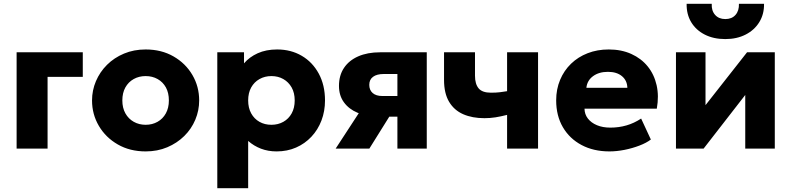

<svg xmlns="http://www.w3.org/2000/svg" viewBox="-20 -787 4192 1017"><path d="M68 0V-510H418.5V-380H232V0Z M751.5 15Q668 15 604 -21.8Q540 -58.5 503.8 -120Q467.5 -181.5 467.5 -255Q467.5 -308.5 488.2 -357.2Q509 -406 547 -443.8Q585 -481.5 637 -503.2Q689 -525 751.5 -525Q835 -525 899 -488.2Q963 -451.5 999 -390Q1035 -328.5 1035 -255Q1035 -201.5 1014.5 -152.8Q994 -104 956 -66.5Q918 -29 866 -7Q814 15 751.5 15ZM751.5 -126Q786.5 -126 814.5 -141.8Q842.5 -157.5 858.5 -186.5Q874.5 -215.5 874.5 -255Q874.5 -295 858.8 -323.8Q843 -352.5 815 -368.2Q787 -384 751.5 -384Q716 -384 688 -368.2Q660 -352.5 644 -323.8Q628 -295 628 -255Q628 -215.5 644.2 -186.5Q660.5 -157.5 688.5 -141.8Q716.5 -126 751.5 -126Z M1131 210V-510H1272.5V-451.5Q1301 -485 1345.2 -505Q1389.5 -525 1448 -525Q1521 -525 1578.2 -491.5Q1635.5 -458 1668.5 -397Q1701.5 -336 1701.5 -255Q1701.5 -198 1682.8 -148.8Q1664 -99.5 1629.5 -62.8Q1595 -26 1548.2 -5.5Q1501.5 15 1445 15Q1400 15 1362.2 0.5Q1324.5 -14 1294.5 -40.5V210ZM1417.5 -126Q1453 -126 1481 -141.8Q1509 -157.5 1525 -186.5Q1541 -215.5 1541 -255Q1541 -295 1524.8 -323.8Q1508.5 -352.5 1480.8 -368.2Q1453 -384 1417.5 -384Q1382.5 -384 1354.5 -368.2Q1326.5 -352.5 1310.5 -323.8Q1294.5 -295 1294.5 -255Q1294.5 -215.5 1310.5 -186.5Q1326.5 -157.5 1354.2 -141.8Q1382 -126 1417.5 -126Z M1758 0 1934.5 -270.5 1978 -171Q1919.5 -170.5 1873.8 -189.8Q1828 -209 1801.8 -245Q1775.5 -281 1775.5 -332Q1775.5 -387.5 1802 -427.2Q1828.5 -467 1877.5 -488.5Q1926.5 -510 1993.5 -510H2240.5V0H2085V-395H2012.5Q1976 -395 1956 -380.2Q1936 -365.5 1936 -337.5Q1936 -310 1954 -294.2Q1972 -278.5 2004.5 -278.5H2100V-169H2042L1936.5 0Z M2666 0V-178.5Q2633 -170 2604.5 -165.5Q2576 -161 2546 -161Q2481.5 -161 2433.5 -182Q2385.5 -203 2358.8 -247.8Q2332 -292.5 2332 -364V-510H2496V-386Q2496 -342 2515.2 -319Q2534.5 -296 2580.5 -296Q2608.5 -296 2628.2 -298.5Q2648 -301 2666 -304V-510H2830V0Z M3208 15Q3124 15 3060.5 -18.8Q2997 -52.5 2961.5 -113.2Q2926 -174 2926 -255.5Q2926 -314.5 2946.8 -364Q2967.5 -413.5 3004.8 -449.5Q3042 -485.5 3092.8 -505.2Q3143.5 -525 3204.5 -525Q3271.5 -525 3324 -501.2Q3376.5 -477.5 3410.8 -435.2Q3445 -393 3458 -335.8Q3471 -278.5 3459 -211.5H3076Q3076.5 -181.5 3094 -159Q3111.5 -136.5 3142 -123.8Q3172.5 -111 3213 -111Q3258 -111 3298.5 -122.8Q3339 -134.5 3376 -159L3427.5 -48Q3404 -30 3366.8 -15.8Q3329.5 -1.5 3287.8 6.8Q3246 15 3208 15ZM3086 -322H3303Q3302 -360.5 3274.5 -383.5Q3247 -406.5 3200 -406.5Q3152.5 -406.5 3121.2 -383.5Q3090 -360.5 3086 -322Z M3560.5 0V-510H3717V-230L3937 -510H4084V0H3927.5V-284L3707 0ZM3822 -580Q3759.5 -580 3713 -603.8Q3666.5 -627.5 3641.2 -669.5Q3616 -711.5 3617 -767H3750Q3748 -730.5 3767.8 -708.2Q3787.5 -686 3822 -686Q3856.5 -686 3876 -708.2Q3895.5 -730.5 3894 -767H4027Q4028 -712.5 4002.2 -670.2Q3976.5 -628 3929.8 -604Q3883 -580 3822 -580Z"/></svg>

Font: Geologica Cursive
Style: Bold
Weight: 700
Designer: Sindre Bremnes, Frode Helland
Foundry: Monokrom Skriftforlag AS
Version: Version 1.010;gftools[0.9.28]